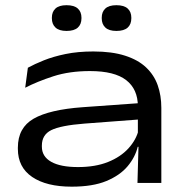

<svg xmlns="http://www.w3.org/2000/svg" viewBox="-20 -686 699 720"><path d="M495.5 0 499.5 -143.5 497 -162V-273.5V-287.5Q497 -351.5 453.2 -385.5Q409.5 -419.5 317.5 -419.5Q240.5 -419.5 180.2 -400Q120 -380.5 74.5 -357L84.5 -432Q109 -445.5 144.5 -459.8Q180 -474 226.2 -483.5Q272.5 -493 330 -493Q400 -493 449 -477.2Q498 -461.5 528 -433Q558 -404.5 571.5 -366Q585 -327.5 585 -281.5V0ZM249 14Q154 14 100.5 -22.5Q47 -59 47 -127.5V-132.5Q47 -207 106.2 -241Q165.5 -275 290 -284L507 -299.5L508.5 -238.5L296.5 -222.5Q207.5 -215.5 172.2 -198Q137 -180.5 137 -140V-136Q137 -99 172 -79.2Q207 -59.5 272.5 -59.5Q337.5 -59.5 385 -78.5Q432.5 -97.5 461.8 -129.8Q491 -162 500 -199.5L514 -135.5H496.5Q487 -96.5 458.5 -62.5Q430 -28.5 379 -7.2Q328 14 249 14ZM229.5 -570Q201.5 -570 188 -582.8Q174.5 -595.5 174.5 -617.5V-619.5Q174.5 -641.5 188 -654Q201.5 -666.5 229.5 -666.5Q258 -666.5 271.8 -654Q285.5 -641.5 285.5 -619.5V-617.5Q285.5 -595 271.8 -582.5Q258 -570 229.5 -570ZM416.5 -570Q388.5 -570 375 -582.8Q361.5 -595.5 361.5 -617.5V-619.5Q361.5 -641.5 375 -654Q388.5 -666.5 416.5 -666.5Q445 -666.5 458.8 -654Q472.5 -641.5 472.5 -619.5V-617.5Q472.5 -595 458.8 -582.5Q445 -570 416.5 -570Z"/></svg>

Font: Anek Gujarati Expanded
Style: Regular
Weight: 400
Width: 7
Designer: Mrunmayee Ghaisas (Gujarati), Yesha Goshar (Latin)
Foundry: Ek Type
Version: Version 1.003